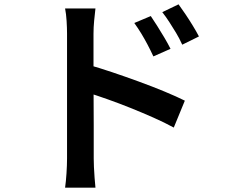

<svg xmlns="http://www.w3.org/2000/svg" viewBox="-20 -811 1040 885"><path d="M675 -737Q688 -718 705 -691Q722 -664 738 -637Q754 -610 766 -586L687 -551Q673 -581 659.5 -606.5Q646 -632 631.5 -656Q617 -680 599 -705ZM803 -791Q817 -772 834.5 -746Q852 -720 868.5 -693Q885 -666 897 -643L820 -605Q806 -636 791 -660.5Q776 -685 761 -708.5Q746 -732 728 -755ZM289 -80Q289 -97 289 -140.5Q289 -184 289 -241.5Q289 -299 289 -362.5Q289 -426 289 -485Q289 -544 289 -589.5Q289 -635 289 -656Q289 -682 287 -714.5Q285 -747 280 -772H420Q417 -747 414 -716Q411 -685 411 -656Q411 -626 411 -576Q411 -526 411 -467Q411 -408 411.5 -347Q412 -286 412 -231.5Q412 -177 412 -136.5Q412 -96 412 -80Q412 -65 413 -41Q414 -17 416 8.5Q418 34 420 54H280Q284 26 286.5 -12Q289 -50 289 -80ZM385 -513Q435 -499 496 -478.5Q557 -458 620 -435Q683 -412 738.5 -389Q794 -366 832 -347L781 -223Q739 -246 687 -269Q635 -292 581.5 -313.5Q528 -335 477 -353Q426 -371 385 -384Z"/></svg>

Font: Noto Sans HK SemiBold
Style: Regular
Weight: 600
Version: Version 2.004-H2;hotconv 1.0.118;makeotfexe 2.5.65603